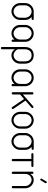

<svg xmlns="http://www.w3.org/2000/svg" viewBox="1548 -2352 1039 4175"><g transform="rotate(90 2067.5 -264.5)"><path d="M349 -433Q378 -408 396 -372.5Q414 -337 414 -295V-179Q414 -143 399 -109.5Q384 -76 358.5 -50.5Q333 -25 300 -9.5Q267 6 230 6Q193 6 160 -9Q127 -24 102 -49.5Q77 -75 62 -108.5Q47 -142 47 -179V-295Q47 -332 61.5 -365Q76 -398 101 -423Q126 -448 159 -463Q192 -478 230 -478H232H233H393Q401 -478 407.5 -471.5Q414 -465 414 -455Q414 -445 407.5 -439Q401 -433 393 -433ZM365 -295Q365 -321 354.5 -345.5Q344 -370 325.5 -389.5Q307 -409 282.5 -420.5Q258 -432 230 -432Q202 -432 177.5 -420.5Q153 -409 135 -389.5Q117 -370 106.5 -345.5Q96 -321 96 -295V-179Q96 -152 106.5 -127Q117 -102 135 -82.5Q153 -63 177.5 -51.5Q202 -40 230 -40Q258 -40 282.5 -51.5Q307 -63 325.5 -82.5Q344 -102 354.5 -127Q365 -152 365 -179Z M889 -301V-295V-179V-18Q889 -9 882.5 -3Q876 3 865 3Q855 3 848 -3Q841 -9 841 -18V-58Q815 -29 780 -11.5Q745 6 705 6H704Q668 6 635 -8.5Q602 -23 577 -48Q552 -73 537 -106Q522 -139 522 -177V-179V-295V-301V-305Q524 -340 539 -371.5Q554 -403 579 -426.5Q604 -450 636.5 -464Q669 -478 705 -478Q741 -478 773.5 -464.5Q806 -451 831 -427.5Q856 -404 871.5 -372Q887 -340 889 -304ZM705 -432Q677 -432 652.5 -420.5Q628 -409 610 -389.5Q592 -370 581.5 -345.5Q571 -321 571 -295V-179Q571 -160 577 -141Q583 -121 595.5 -102.5Q608 -84 625 -70.5Q642 -57 662.5 -48.5Q683 -40 706 -40Q734 -40 758.5 -52Q783 -64 801 -83.5Q819 -103 829.5 -128Q840 -153 840 -179V-295Q840 -321 829.5 -345.5Q819 -370 800.5 -389.5Q782 -409 757.5 -420.5Q733 -432 705 -432Z M1185 6Q1135 6 1101.5 -17.5Q1068 -41 1051 -70V214Q1051 223 1044 229Q1037 235 1026 235Q1015 235 1008.5 229.5Q1002 224 1002 215V-287Q1002 -341 1018 -378Q1034 -415 1059.5 -437Q1085 -459 1117 -468.5Q1149 -478 1181 -478Q1230 -478 1265 -460.5Q1300 -443 1322 -416Q1344 -389 1354 -356.5Q1364 -324 1364 -293V-177Q1364 -139 1349.5 -106Q1335 -73 1310.5 -48Q1286 -23 1253.5 -8.5Q1221 6 1185 6ZM1183 -40Q1209 -40 1233 -51.5Q1257 -63 1275 -82.5Q1293 -102 1304 -126.5Q1315 -151 1315 -177V-293Q1315 -312 1309.5 -336.5Q1304 -361 1289 -382Q1274 -403 1248.5 -417.5Q1223 -432 1183 -432Q1156 -432 1132 -424Q1108 -416 1090 -397.5Q1072 -379 1061.5 -350Q1051 -321 1051 -279V-145Q1051 -130 1062 -111.5Q1073 -93 1091.5 -77.5Q1110 -62 1133.5 -51Q1157 -40 1183 -40Z M1854 -301V-295V-179V-18Q1854 -9 1847.5 -3Q1841 3 1830 3Q1820 3 1813 -3Q1806 -9 1806 -18V-58Q1780 -29 1745 -11.5Q1710 6 1670 6H1669Q1633 6 1600 -8.5Q1567 -23 1542 -48Q1517 -73 1502 -106Q1487 -139 1487 -177V-179V-295V-301V-305Q1489 -340 1504 -371.5Q1519 -403 1544 -426.5Q1569 -450 1601.5 -464Q1634 -478 1670 -478Q1706 -478 1738.5 -464.5Q1771 -451 1796 -427.5Q1821 -404 1836.5 -372Q1852 -340 1854 -304ZM1670 -432Q1642 -432 1617.5 -420.5Q1593 -409 1575 -389.5Q1557 -370 1546.5 -345.5Q1536 -321 1536 -295V-179Q1536 -160 1542 -141Q1548 -121 1560.5 -102.5Q1573 -84 1590 -70.5Q1607 -57 1627.5 -48.5Q1648 -40 1671 -40Q1699 -40 1723.5 -52Q1748 -64 1766 -83.5Q1784 -103 1794.5 -128Q1805 -153 1805 -179V-295Q1805 -321 1794.5 -345.5Q1784 -370 1765.5 -389.5Q1747 -409 1722.5 -420.5Q1698 -432 1670 -432Z M2168 -299 2348 -35Q2351 -30 2351 -24Q2351 -15 2343.5 -7Q2336 1 2326 1Q2316 1 2309 -9L2133 -267L2034 -181V-22Q2034 -14 2027 -7Q2020 0 2009 0Q1998 0 1991.5 -7Q1985 -14 1985 -22V-452Q1985 -461 1991.5 -466.5Q1998 -472 2009 -472Q2020 -472 2027 -466.5Q2034 -461 2034 -452V-242L2292 -468Q2297 -473 2304 -473Q2313 -473 2321.5 -467Q2330 -461 2330 -450Q2330 -440 2323 -434Z M2594 -478Q2631 -478 2664 -463.5Q2697 -449 2722.5 -424.5Q2748 -400 2763 -366.5Q2778 -333 2778 -295V-179Q2778 -143 2763 -109.5Q2748 -76 2722.5 -50.5Q2697 -25 2664 -9.5Q2631 6 2594 6Q2557 6 2524 -9Q2491 -24 2466 -49.5Q2441 -75 2426 -108.5Q2411 -142 2411 -179V-295Q2411 -332 2425.5 -365Q2440 -398 2465 -423Q2490 -448 2523 -463Q2556 -478 2594 -478ZM2729 -295Q2729 -321 2718.5 -345.5Q2708 -370 2689.5 -389.5Q2671 -409 2646.5 -420.5Q2622 -432 2594 -432Q2566 -432 2541.5 -420.5Q2517 -409 2499 -389.5Q2481 -370 2470.5 -345.5Q2460 -321 2460 -295V-179Q2460 -152 2470.5 -127Q2481 -102 2499 -82.5Q2517 -63 2541.5 -51.5Q2566 -40 2594 -40Q2622 -40 2646.5 -51.5Q2671 -63 2689.5 -82.5Q2708 -102 2718.5 -127Q2729 -152 2729 -179Z M3174 -433Q3203 -408 3221 -372.5Q3239 -337 3239 -295V-179Q3239 -143 3224 -109.5Q3209 -76 3183.5 -50.5Q3158 -25 3125 -9.5Q3092 6 3055 6Q3018 6 2985 -9Q2952 -24 2927 -49.5Q2902 -75 2887 -108.5Q2872 -142 2872 -179V-295Q2872 -332 2886.5 -365Q2901 -398 2926 -423Q2951 -448 2984 -463Q3017 -478 3055 -478H3057H3058H3218Q3226 -478 3232.5 -471.5Q3239 -465 3239 -455Q3239 -445 3232.5 -439Q3226 -433 3218 -433ZM3190 -295Q3190 -321 3179.5 -345.5Q3169 -370 3150.5 -389.5Q3132 -409 3107.5 -420.5Q3083 -432 3055 -432Q3027 -432 3002.5 -420.5Q2978 -409 2960 -389.5Q2942 -370 2931.5 -345.5Q2921 -321 2921 -295V-179Q2921 -152 2931.5 -127Q2942 -102 2960 -82.5Q2978 -63 3002.5 -51.5Q3027 -40 3055 -40Q3083 -40 3107.5 -51.5Q3132 -63 3150.5 -82.5Q3169 -102 3179.5 -127Q3190 -152 3190 -179Z M3591 -472Q3599 -472 3605.5 -465.5Q3612 -459 3612 -449Q3612 -439 3605.5 -433Q3599 -427 3591 -427H3485V-22Q3485 -14 3478 -7Q3471 0 3460 0Q3449 0 3442.5 -7Q3436 -14 3436 -22V-427H3331Q3322 -427 3316 -433Q3310 -439 3310 -449Q3310 -459 3316 -465.5Q3322 -472 3331 -472H3591Z M3762 -22Q3762 -14 3755 -7Q3748 0 3737 0Q3726 0 3719.5 -7Q3713 -14 3713 -22V-452Q3713 -461 3719.5 -466.5Q3726 -472 3737 -472Q3747 -472 3754 -466.5Q3761 -461 3761 -452V-402Q3777 -431 3810.5 -454.5Q3844 -478 3895 -478Q3931 -478 3963.5 -463.5Q3996 -449 4020.5 -424.5Q4045 -400 4059.5 -366.5Q4074 -333 4074 -295V-22Q4074 -11 4066 -5.5Q4058 0 4049 0Q4040 0 4032.5 -5.5Q4025 -11 4025 -22V-295Q4025 -321 4014.5 -345.5Q4004 -370 3985.5 -389.5Q3967 -409 3942.5 -420.5Q3918 -432 3891 -432Q3867 -432 3844 -422.5Q3821 -413 3802.5 -395.5Q3784 -378 3773 -352.5Q3762 -327 3762 -295ZM3902 -632Q3899 -625 3896 -624Q3888 -619 3879 -622Q3870 -625 3865 -633Q3860 -642 3865 -650L3927 -756Q3930 -761 3932 -761Q3940 -766 3948 -762.5Q3956 -759 3960 -752Q3963 -747 3964 -741.5Q3965 -736 3961 -729Z"/></g></svg>

Font: AkaAcidDosis
Style: Light
Weight: 300
Designer: Edgar Tolentino, Pablo Impallari, Igino Marini, Aka-Acid
Foundry: Edgar Tolentino, Pablo Impallari, Igino Marini, Aka-Acid
Version: Version 1.007